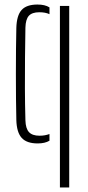

<svg xmlns="http://www.w3.org/2000/svg" viewBox="-20 -626 387 846"><path d="M52 -97Q51 -137.5 50.5 -190.5Q50 -243.5 50 -300.2Q50 -357 50.5 -410Q51 -463 52 -503Q53.5 -558 75.2 -582Q97 -606 145 -606Q161.5 -606 174.5 -603Q187.5 -600 198 -593.5V-563.5Q180.5 -572 153 -572Q121.5 -572 107.2 -556.5Q93 -541 92 -504Q91 -439 90.2 -372.2Q89.5 -305.5 89.8 -236.5Q90 -167.5 92 -96Q93 -59.5 107.8 -43.8Q122.5 -28 154 -28Q167 -28 177.8 -30Q188.5 -32 198 -35.5V-6Q178 6 146 6Q98 6 75.8 -18.2Q53.5 -42.5 52 -97ZM244 200V-600H285V200Z"/></svg>

Font: Big Shoulders Stencil Text Thin Thin
Style: Regular
Weight: 250
Version: Version 2.001